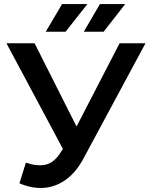

<svg xmlns="http://www.w3.org/2000/svg" viewBox="-20 -914 746 949"><path d="M108 -110Q163 -91 205 -100Q247 -109 280 -161L314 -214L327 -228L571 -700H699L395 -135Q358 -64 307 -27Q256 10 197.5 14.5Q139 19 76 -8ZM324 -116 12 -700H151L395 -216ZM394 -757 474 -894H599L492 -757ZM206 -757 287 -894H412L304 -757Z"/></svg>

Font: MOST Montserrat SemiBold
Style: Regular
Weight: 600
Designer: Julieta Ulanovsky
Foundry: Julieta Ulanovsky
Version: Version 8.000;March 11, 2024;FontCreator 15.0.0.2926 64-bit